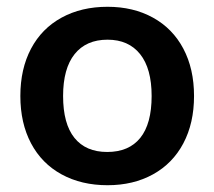

<svg xmlns="http://www.w3.org/2000/svg" viewBox="-20 -538 632 566"><path d="M40 -255Q40 -335 71.5 -394.5Q103 -454 161.5 -486Q220 -518 297 -518Q373 -518 431 -486Q489 -454 520.5 -394.5Q552 -335 552 -255Q552 -175 520.5 -115.5Q489 -56 431 -24Q373 8 297 8Q220 8 161.5 -24Q103 -56 71.5 -115.5Q40 -175 40 -255ZM427 -255Q427 -336 393 -378.5Q359 -421 297 -421Q234 -421 200 -378.5Q166 -336 166 -255Q166 -173 199.5 -131.5Q233 -90 296 -90Q360 -90 393.5 -131.5Q427 -173 427 -255Z"/></svg>

Font: Muli-Bold
Style: Bold
Weight: 700
Version: Version 2.000